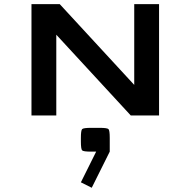

<svg xmlns="http://www.w3.org/2000/svg" viewBox="-20 -557 919 926"><path d="M509.3 174.3 422.4 348.6 370.1 322.3 443.8 174.3H418.9Q382.3 174.3 376.2 168.2Q370.1 162.1 370.1 125.5V108.4Q370.1 71.8 376.2 65.7Q382.3 59.6 418.9 59.6H460.4Q497.1 59.6 503.2 65.7Q509.3 71.8 509.3 108.4ZM610.8 0 251.5 -389.6V0H131.8V-537.1H268.1L627.4 -147.5V-537.1H747.1V0Z"/></svg>

Font: Squarish Sans CT
Style: RegularSC
Weight: 400
Version: Version 0.9